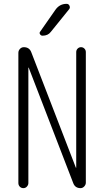

<svg xmlns="http://www.w3.org/2000/svg" viewBox="-20 -975 540 995"><path d="M267.6 -924.8Q289.1 -955.1 325.2 -955.1Q335.9 -955.1 340.3 -944.8Q344.7 -934.6 337.9 -926.8L243.2 -809.6Q228.5 -790 200.2 -790Q192.4 -790 187.5 -797.4Q182.6 -804.7 188.5 -811.5ZM75.2 -26.4V-701.2Q75.2 -712.9 83.5 -721.7Q91.8 -730.5 103.5 -730.5Q132.8 -730.5 142.6 -703.1L373 -106.4Q373 -105.5 374 -105.5Q375 -105.5 375 -106.4V-705.1Q375 -715.8 382.3 -723.1Q389.6 -730.5 399.9 -730.5Q410.2 -730.5 417.5 -723.1Q424.8 -715.8 424.8 -705.1V-28.3Q424.8 -17.6 416.5 -8.8Q408.2 0 397.5 0Q369.1 0 359.4 -26.4L128.9 -624Q128.9 -625 127.9 -625Q127 -625 127 -624V-26.4Q127 -16.6 119.6 -8.3Q112.3 0 101.1 0Q89.8 0 82.5 -7.8Q75.2 -15.6 75.2 -26.4Z"/></svg>

Font: Rounded Mgen+ 2m light
Style: Regular
Weight: 200
Designer: [Source Han Sans]
Ryoko NISHIZUKA  (kana & ideographs); Paul D. Hunt (Latin, Greek & Cyrillic); Wenlong ZHANG  (bopomofo
Version: Version 1.059.20150602